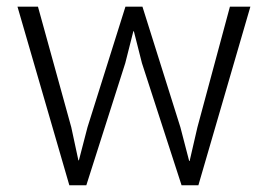

<svg xmlns="http://www.w3.org/2000/svg" viewBox="-20 -548 797 568"><path d="M190.9 -171.4 211.9 -73.7H213.4L238.8 -171.4L351.1 -528.3H401.4L513.7 -171.4L539.6 -71.8H541L564 -171.4L660.2 -528.3H720.7L566.9 0H517.1L399.9 -361.3L376 -455.6H374.5L350.6 -361.3L235.4 0H185.1L31.7 -528.3H92.3Z"/></svg>

Font: Franko
Style: Light
Weight: 300
Designer: Google
Version: Version 1.200310; 2013